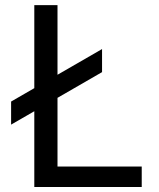

<svg xmlns="http://www.w3.org/2000/svg" viewBox="-20 -748 635 768"><path d="M117.2 -727.5H210V-82H546.9V0H117.2ZM24.4 -341.8 388.2 -551.8V-459.5L24.4 -249.5Z"/></svg>

Font: Raveo Variable
Style: Regular
Weight: 400
Designer: Jakub Foglar, Rasmus Andersson (Inter)
Foundry: Jakubfoglar.com
Version: Version 1.000;Glyphs 3.2.3 (3260)